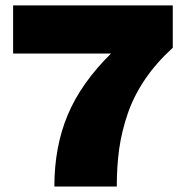

<svg xmlns="http://www.w3.org/2000/svg" viewBox="-20 -680 680 700"><path d="M27.8 -660.2H609.9V-505.9Q549.8 -451.2 509 -391.1Q468.3 -331.1 446 -266.6Q423.8 -202.1 414.8 -138.9Q405.8 -75.7 405.8 0H178.2Q178.2 -144.5 226.8 -260.7Q275.4 -377 384.8 -484.9H27.8Z"/></svg>

Font: Work Sans Black
Style: Regular
Weight: 900
Designer: Wei Huang
Foundry: Wei Huang
Version: Version 2.012